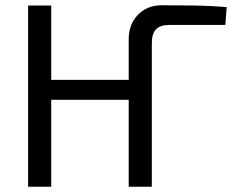

<svg xmlns="http://www.w3.org/2000/svg" viewBox="-20 -711 903 731"><path d="M470 0V-561Q470 -619 505.5 -655Q541 -691 596 -691Q658 -691 721.5 -690Q785 -689 843 -684L838 -616H625Q590 -616 574 -599.5Q558 -583 558 -545V0ZM87 0V-690H175V0ZM167 -331V-407H481V-331Z"/></svg>

Font: Exo 2
Style: Regular
Weight: 400
Designer: Natanael Gama
Foundry: Natanael Gama
Version: Version 2.010